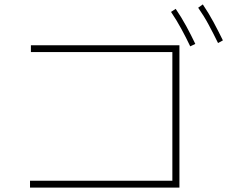

<svg xmlns="http://www.w3.org/2000/svg" viewBox="-20 -867 1040 870"><path d="M968 -672Q947 -715 925.5 -755Q904 -795 878 -832L899 -847Q926 -807 948 -766Q970 -725 990 -684ZM842 -657Q823 -697 801.5 -736.5Q780 -776 755 -813L776 -827Q802 -789 824 -748.5Q846 -708 865 -668ZM116 -17V-48H761V-631H120V-662H793V-17Z"/></svg>

Font: Murecho ExtraLight
Style: Regular
Weight: 200
Designer: Neil Summerour
Foundry: Positype
Version: Version 1.010; ttfautohint (v1.8.3)